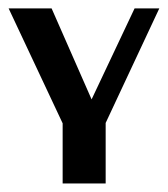

<svg xmlns="http://www.w3.org/2000/svg" viewBox="-30 -429 392 449"><path d="M217.1 -141.5 342.5 -409.3H284.7L184.2 -196.6L90.7 -409.3H-9.8L116.5 -140.6V0H217.1Z"/></svg>

Font: Gidugu
Style: Regular
Weight: 400
Designer: Purushoth Kumar Guthula
Foundry: Silicon Andhra, USA.
Version: Version 1.0.5; ttfautohint (v1.2.25-373a) -l 7 -r 28 -G 50 -